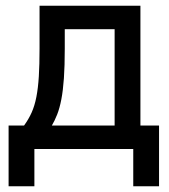

<svg xmlns="http://www.w3.org/2000/svg" viewBox="-20 -520 590 670"><path d="M445 0H100V130H10V-82H64Q80 -104 90.5 -127.5Q101 -151 107 -182Q113 -213 115.5 -253.5Q118 -294 118 -350V-500H470V-82H535V130H445ZM206 -350Q206 -290 203 -247Q200 -204 194 -173Q188 -142 179.5 -120.5Q171 -99 161 -82H380V-418H206Z"/></svg>

Font: PT Root UI Web Medium
Style: Regular
Weight: 500
Designer: Vitaly Kuzmin
Foundry: ParaType Ltd.
Version: Version 1.001W